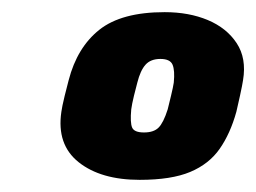

<svg xmlns="http://www.w3.org/2000/svg" viewBox="-20 -725 422 316"><path d="M210 -429Q146 -429 109.5 -458Q73 -487 81 -541Q82 -549 86.5 -567.5Q91 -586 93 -593Q107 -647 143.5 -676Q180 -705 251 -705Q291 -705 322 -692Q353 -679 369.5 -654Q386 -629 380 -593Q379 -586 375 -567.5Q371 -549 369 -541Q359 -505 341.5 -480Q324 -455 293 -442Q262 -429 210 -429ZM217 -507Q233 -507 241 -515Q249 -523 256 -545Q258 -553 261.5 -567.5Q265 -582 266 -589Q268 -609 264 -618.5Q260 -628 244 -628Q228 -628 219.5 -618.5Q211 -609 206 -589Q204 -582 200.5 -567.5Q197 -553 196 -545Q194 -523 197.5 -515Q201 -507 217 -507Z"/></svg>

Font: Rubik Light ExtraBold
Style: Italic
Weight: 800
Italic angle: -12°
Version: Version 2.104